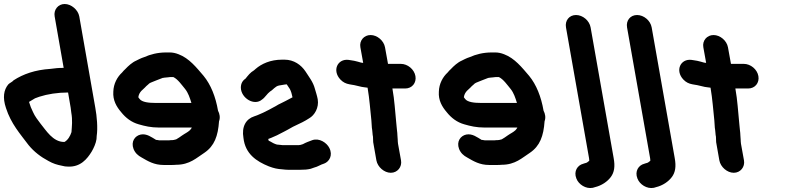

<svg xmlns="http://www.w3.org/2000/svg" viewBox="-27 -820 3935 959"><path d="M313 -358C261 -358 210 -350 170 -337L148 -329C142 -326 129 -317 118 -311C124 -291 129 -278 138 -260C147 -239 163 -219 175 -203C203 -169 237 -111 293 -111H295C312 -120 324 -141 330 -160C332 -190 336 -219 329 -258L326 -282ZM296 -800C329 -800 363 -771 369 -738L449 -282C457 -239 462 -180 456 -141L455 -125C452 -104 441 -80 431 -63C409 -27 375 16 311 12C303 12 293 11 283 8C257 3 238 -3 215 -16C177 -36 143 -62 116 -95C74 -151 28 -202 3 -280C-15 -333 -8 -371 14 -398C21 -406 34 -410 41 -419C89 -450 148 -471 225 -476C249 -479 263 -481 291 -481L246 -738C240 -771 263 -800 296 -800Z M929 -306C921 -332 913 -356 898 -375C882 -394 862 -424 839 -435H826C822 -435 818 -435 814 -434L793 -432C790 -431 788 -431 786 -431C776 -427 766 -423 755 -419L740 -413C731 -409 719 -406 713 -398C707 -393 700 -387 696 -382L679 -366C672 -358 666 -349 664 -335V-334C666 -332 667 -330 670 -326C682 -309 719 -306 745 -306ZM1062 -267C1070 -252 1074 -233 1067 -214C1062 -141 1044 -91 994 -57C955 -32 921 3 853 3C844 4 837 4 832 4H790C743 4 712 -15 681 -33C662 -43 648 -56 640 -76C626 -113 647 -142 676 -148C706 -154 731 -134 753 -121H757C762 -120 766 -119 769 -119H811C814 -119 820 -119 827 -120C832 -120 836 -120 841 -121L853 -124C864 -130 872 -136 882 -143C899 -155 909 -158 922 -170L929 -179C930 -180 931 -182 931 -183H766C727 -183 697 -190 666 -199C630 -209 601 -231 578 -260C555 -287 536 -319 539 -362C540 -402 559 -436 583 -458C588 -464 593 -470 599 -475C613 -490 634 -509 653 -517L669 -525C677 -529 685 -532 694 -535C723 -548 760 -558 802 -558H821C835 -558 850 -555 865 -549C918 -529 954 -483 990 -441C1026 -397 1050 -337 1062 -267Z M1176 -382C1176 -402 1184 -417 1199 -427C1213 -444 1222 -457 1242 -469C1246 -472 1248 -474 1250 -476C1279 -501 1323 -522 1382 -522H1394C1441 -522 1477 -496 1499 -463C1516 -436 1537 -411 1546 -376C1550 -362 1557 -341 1560 -324C1567 -282 1544 -244 1517 -229C1496 -215 1471 -203 1447 -192C1433 -186 1420 -177 1408 -171L1391 -162C1378 -155 1368 -150 1356 -144L1340 -137C1333 -134 1323 -129 1313 -126L1314 -119C1316 -117 1318 -115 1322 -114C1331 -108 1345 -101 1356 -98L1376 -96C1381 -95 1386 -95 1391 -95H1466C1469 -96 1471 -96 1473 -96L1486 -100C1500 -108 1517 -114 1533 -120C1568 -132 1605 -107 1618 -81C1637 -44 1617 -12 1592 -3C1574 2 1560 13 1542 17L1525 23C1508 27 1494 28 1473 28H1411C1402 28 1394 27 1385 26C1357 24 1343 21 1316 11C1254 -14 1198 -51 1189 -131C1179 -188 1202 -226 1243 -239C1251 -242 1264 -246 1271 -250L1287 -257C1298 -263 1306 -266 1317 -272L1352 -291C1360 -296 1367 -300 1376 -304L1400 -316C1411 -322 1423 -328 1434 -334C1431 -350 1427 -363 1421 -375L1405 -399C1403 -398 1400 -398 1397 -398C1386 -396 1378 -395 1367 -393C1347 -389 1338 -372 1322 -363C1307 -352 1297 -333 1282 -323C1243 -289 1177 -330 1176 -382Z M1896 -584 1911 -501H1975C2009 -501 2042 -474 2048 -440C2054 -406 2031 -378 1997 -378H1933C1944 -317 1946 -266 1952 -209C1954 -194 1954 -182 1956 -168C1957 -160 1958 -152 1958 -144C1960 -130 1959 -116 1961 -102L1976 -19C1982 14 1958 43 1925 43C1892 43 1859 14 1853 -19L1837 -110C1836 -118 1837 -129 1836 -137C1833 -150 1834 -160 1832 -171C1829 -186 1830 -201 1828 -218C1822 -272 1819 -323 1809 -382C1798 -383 1788 -385 1780 -386C1764 -389 1746 -395 1729 -397L1718 -399C1701 -402 1686 -409 1673 -423C1631 -468 1659 -527 1713 -521L1726 -519C1737 -518 1748 -515 1760 -512C1768 -510 1778 -506 1787 -506L1773 -584C1767 -617 1791 -645 1824 -645C1857 -645 1890 -617 1896 -584Z M2555 -306C2547 -332 2539 -356 2524 -375C2508 -394 2488 -424 2465 -435H2452C2448 -435 2444 -435 2440 -434L2419 -432C2416 -431 2414 -431 2412 -431C2402 -427 2392 -423 2381 -419L2366 -413C2357 -409 2345 -406 2339 -398C2333 -393 2326 -387 2322 -382L2305 -366C2298 -358 2292 -349 2290 -335V-334C2292 -332 2293 -330 2296 -326C2308 -309 2345 -306 2371 -306ZM2688 -267C2696 -252 2700 -233 2693 -214C2688 -141 2670 -91 2620 -57C2581 -32 2547 3 2479 3C2470 4 2463 4 2458 4H2416C2369 4 2338 -15 2307 -33C2288 -43 2274 -56 2266 -76C2252 -113 2273 -142 2302 -148C2332 -154 2357 -134 2379 -121H2383C2388 -120 2392 -119 2395 -119H2437C2440 -119 2446 -119 2453 -120C2458 -120 2462 -120 2467 -121L2479 -124C2490 -130 2498 -136 2508 -143C2525 -155 2535 -158 2548 -170L2555 -179C2556 -180 2557 -182 2557 -183H2392C2353 -183 2323 -190 2292 -199C2256 -209 2227 -231 2204 -260C2181 -287 2162 -319 2165 -362C2166 -402 2185 -436 2209 -458C2214 -464 2219 -470 2225 -475C2239 -490 2260 -509 2279 -517L2295 -525C2303 -529 2311 -532 2320 -535C2349 -548 2386 -558 2428 -558H2447C2461 -558 2476 -555 2491 -549C2544 -529 2580 -483 2616 -441C2652 -397 2676 -337 2688 -267Z M2923 -683 3038 -31C3046 12 3041 41 3024 64C3007 87 2978 107 2944 115L2934 118C2899 125 2863 101 2852 72C2837 35 2858 5 2886 -2L2895 -5C2902 -5 2912 -13 2915 -16H2916C2916 -22 2916 -27 2915 -31L2800 -683C2794 -717 2816 -745 2850 -745C2884 -745 2917 -717 2923 -683Z M3228 -683 3343 -31C3351 12 3346 41 3329 64C3312 87 3283 107 3249 115L3239 118C3204 125 3168 101 3157 72C3142 35 3163 5 3191 -2L3200 -5C3207 -5 3217 -13 3220 -16H3221C3221 -22 3221 -27 3220 -31L3105 -683C3099 -717 3121 -745 3155 -745C3189 -745 3222 -717 3228 -683Z M3609 -584 3624 -501H3688C3722 -501 3755 -474 3761 -440C3767 -406 3744 -378 3710 -378H3646C3657 -317 3659 -266 3665 -209C3667 -194 3667 -182 3669 -168C3670 -160 3671 -152 3671 -144C3673 -130 3672 -116 3674 -102L3689 -19C3695 14 3671 43 3638 43C3605 43 3572 14 3566 -19L3550 -110C3549 -118 3550 -129 3549 -137C3546 -150 3547 -160 3545 -171C3542 -186 3543 -201 3541 -218C3535 -272 3532 -323 3522 -382C3511 -383 3501 -385 3493 -386C3477 -389 3459 -395 3442 -397L3431 -399C3414 -402 3399 -409 3386 -423C3344 -468 3372 -527 3426 -521L3439 -519C3450 -518 3461 -515 3473 -512C3481 -510 3491 -506 3500 -506L3486 -584C3480 -617 3504 -645 3537 -645C3570 -645 3603 -617 3609 -584Z"/></svg>

Font: Blanket
Style: ReversedObl
Weight: 700
Foundry: Cannot Into Space Fonts
Version: Version 0.9